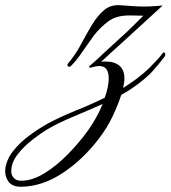

<svg xmlns="http://www.w3.org/2000/svg" viewBox="-256 -357 651 733"><path d="M-175 356Q-210 356 -224 336Q-238 316 -236 290Q-232 252 -205 218.5Q-178 185 -141.5 158.5Q-105 132 -74 115Q-26 89 31 66Q87 44 144 16Q159 -26 159 -58Q159 -80 150.5 -92.5Q142 -105 122 -105Q112 -105 95 -100Q90 -98 86 -99Q82 -100 86 -105Q113 -128 142 -156Q171 -183 203 -212Q229 -235 249.5 -255.5Q270 -276 291 -297Q288 -297 270.5 -297.5Q253 -298 236 -298Q188 -298 157.5 -275.5Q127 -253 102 -221Q90 -205 75.5 -183.5Q61 -162 45.5 -141Q30 -120 16 -106Q12 -102 8 -102Q4 -102 2 -106Q0 -110 4 -115Q32 -148 53 -187.5Q74 -227 95 -262Q116 -297 141.5 -318.5Q167 -340 204 -337Q230 -335 253 -333.5Q276 -332 295 -332Q315 -332 332.5 -333.5Q350 -335 365 -336L220 -203L168 -156L130 -121Q135 -122 140 -122Q145 -122 149 -122Q181 -122 200 -106Q219 -90 219 -57Q219 -49 217.5 -40Q216 -31 214 -21L241 -39Q268 -57 292 -77.5Q316 -98 328 -112Q339 -123 348 -133Q357 -143 365 -154Q367 -157 369 -157Q375 -157 375 -148Q375 -143 371 -139Q360 -125 349.5 -112Q339 -99 327 -86Q321 -78 298 -58Q275 -38 248 -20Q228 -6 207 5Q194 45 173.5 88Q153 131 121 173Q58 255 -19 305Q-96 355 -175 356ZM-175 333Q-133 333 -86.5 304.5Q-40 276 3.5 231.5Q47 187 80 141Q114 93 136 40Q82 64 27 87Q-29 110 -74 136Q-101 152 -133.5 177.5Q-166 203 -189.5 233.5Q-213 264 -213 298Q-213 311 -203.5 322Q-194 333 -175 333Z"/></svg>

Font: Birthstone Bounce
Style: Regular
Weight: 400
Designer: Robert E. Leuschke
Foundry: Rob Leuschke
Version: Version 1.010; ttfautohint (v1.8.3)